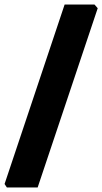

<svg xmlns="http://www.w3.org/2000/svg" viewBox="-75 -703 448 841"><path d="M339 -683 353 -667 90 118H-45L-55 103L208 -683Z"/></svg>

Font: Alegreya Sans SC Black
Style: Italic
Weight: 900
Italic angle: -7°
Designer: Juan Pablo del Peral
Foundry: Huerta Tipografica
Version: Version 2.007